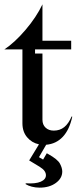

<svg xmlns="http://www.w3.org/2000/svg" viewBox="-21 -657 369 882"><path d="M97 189V185Q143 188 166.5 177.5Q190 167 190 148Q190 138 183.5 128.5Q177 119 161 109L113 80L158 6Q125 -1 103.5 -26.5Q82 -52 82 -91V-430H-1Q46 -461 96 -519.5Q146 -578 174 -637V-470H306V-430H140V-411H174V-107Q174 -84 188.5 -70.5Q203 -57 226 -57Q254 -57 274 -73Q294 -89 308 -122L311 -121Q298 -61 267.5 -28.5Q237 4 191 8L158 65L177 76L194 47L201 51Q244 75 254.5 95Q265 115 265 131Q265 162 235.5 183.5Q206 205 161 205Q142 205 125 200.5Q108 196 97 189Z"/></svg>

Font: Redaction
Style: Regular
Weight: 400
Designer: Jeremy Mickel / Forest Young
Foundry: MCKL
Version: Version 2.001; Redaction